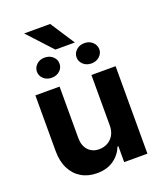

<svg xmlns="http://www.w3.org/2000/svg" viewBox="-164 -1014 949 1126"><g transform="rotate(-20 311.0 -451.5)"><path d="M410.4 -232V-545.9H561.3V0H416.2V-99.2H410.4Q392 -51.6 349.4 -22.1Q306.7 7.3 245.3 6.8Q190.5 6.8 148.9 -17.7Q107.3 -42.3 84 -88.3Q60.7 -134.4 60.7 -198V-545.9H211.7V-224.6Q211.7 -177 237.6 -148.8Q263.5 -120.6 306.6 -121.1Q333.8 -121.1 357.3 -133.6Q380.9 -146.1 395.6 -170.8Q410.4 -195.6 410.4 -232ZM116.6 -672.7Q116.6 -698.3 136.4 -717.2Q156.2 -736 186.3 -735.7Q217.2 -736 237.5 -717.4Q257.7 -698.7 257.6 -672.7Q257.7 -646.7 237.5 -628.3Q217.2 -610 186.3 -610Q156.8 -610 136.7 -628.3Q116.6 -646.7 116.6 -672.7ZM363.7 -671.9Q363.8 -699 384.3 -717.5Q404.8 -736 435 -735.7Q465.2 -736 485.3 -717.1Q505.4 -698.1 505.7 -671.9Q505.4 -646.5 485.3 -627.9Q465.2 -609.4 435 -609.2Q404.2 -609.4 384 -627.9Q363.8 -646.5 363.7 -671.9ZM285.5 -909.8 384.4 -758.2H262.7L122.9 -909.8Z"/></g></svg>

Font: GitLab Sans
Style: Regular
Weight: 400
Designer: Rasmus Andersson
Foundry: Modifications by GitLab B.V., manufactured by rsms
Version: Version 4.000;git-c8fb6b7